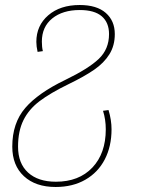

<svg xmlns="http://www.w3.org/2000/svg" viewBox="-20 -549 567 766"><path d="M29 36Q29 -58 80.5 -118Q132 -178 240 -230Q333 -275 374 -314Q415 -353 415 -413Q415 -459 386 -484Q357 -509 298 -509Q230 -509 188.5 -475.5Q147 -442 147 -383Q147 -361 151 -345L130 -342Q125 -364 125 -382Q125 -447 172.5 -488Q220 -529 298 -529Q366 -529 402 -497.5Q438 -466 438 -413Q438 -367 416.5 -332.5Q395 -298 356 -271Q317 -244 253 -213Q181 -178 138 -145.5Q95 -113 73.5 -69.5Q52 -26 52 36Q52 103 92 139.5Q132 176 203 176Q295 176 348.5 119.5Q402 63 402 -33Q402 -72 391 -107L413 -110Q425 -70 425 -33Q425 35 398 87Q371 139 320.5 168Q270 197 202 197Q122 197 75.5 154Q29 111 29 36Z"/></svg>

Font: FiraGO Thin
Style: Italic
Weight: 100
Italic angle: -8°
Designer: bBox Type GmbH
Foundry: bBox Type GmbH
Version: Version 1.001